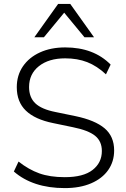

<svg xmlns="http://www.w3.org/2000/svg" viewBox="-20 -956 647 984"><path d="M312 8Q230 8 164.5 -13.5Q99 -35 51 -77L75 -128Q127 -87 181.5 -67.5Q236 -48 312 -48Q407 -48 454.5 -85Q502 -122 502 -182Q502 -232 467.5 -260Q433 -288 354 -304L253 -325Q159 -344 112.5 -389Q66 -434 66 -509Q66 -570 97.5 -616Q129 -662 185 -687.5Q241 -713 314 -713Q460 -713 547 -625L523 -575Q477 -618 427 -637.5Q377 -657 314 -657Q230 -657 179.5 -617Q129 -577 129 -510Q129 -457 161 -426.5Q193 -396 264 -382L366 -361Q467 -340 516 -298.5Q565 -257 565 -185Q565 -128 534.5 -84.5Q504 -41 447 -16.5Q390 8 312 8ZM156 -765 278 -936H340L462 -765H413L309 -891L205 -765Z"/></svg>

Font: Nunito Sans Light
Style: Regular
Weight: 300
Designer: Vernon Adams
Foundry: Vernon Adams
Version: Version 3.101; ttfautohint (v1.8.4.7-5d5b);gftools[0.9.27]